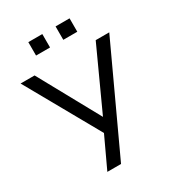

<svg xmlns="http://www.w3.org/2000/svg" viewBox="-211 -1011 1022 1129"><g transform="rotate(-30 300.0 -446.5)"><path d="M181 0 288 -229 285 -196 -1 -705H94L321 -292H320L509 -705H601L274 0ZM345 -802V-893H440V-802ZM160 -802V-893H255V-802Z"/></g></svg>

Font: Nunito Sans 7pt SemiCondensed
Style: Regular
Weight: 400
Width: 4
Designer: Vernon Adams
Foundry: Vernon Adams
Version: Version 3.101;gftools[0.9.27]